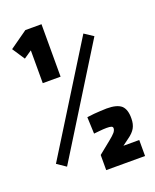

<svg xmlns="http://www.w3.org/2000/svg" viewBox="-161 -881 865 1073"><g transform="rotate(-20 271.0 -345.0)"><path d="M18 -715 67 -641 114 -673V-478H220V-790H124ZM29 -29 82 7 475 -626 422 -661ZM512 100V5H418L456 -23Q486 -44 499 -67Q512 -90 512 -123Q513 -176 488 -200Q462 -223 401 -223Q364 -222 325 -219Q286 -215 283 -214L287 -115Q290 -115 317 -118Q344 -121 363 -121Q382 -121 391 -118Q400 -115 400 -106Q400 -95 390 -82Q379 -69 354 -49L281 10V100Z"/></g></svg>

Font: RazerF5
Style: Bold
Weight: 700
Foundry: Razer Inc.
Version: Version 1.000;PS 001.001;hotconv 1.0.56